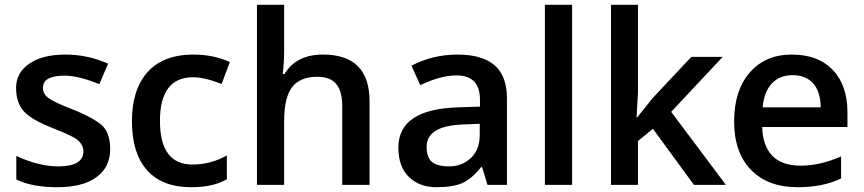

<svg xmlns="http://www.w3.org/2000/svg" viewBox="-20 -780 3644 810"><path d="M48.8 -22.9V-122.1Q144 -78.1 226.1 -78.1Q332 -78.1 332 -142.1Q332 -162.6 314.9 -182.6Q297.9 -202.6 205.6 -238.3Q113.8 -273.9 80.8 -310.1Q47.9 -346.2 47.9 -409.7Q47.9 -473.1 103.8 -511.5Q159.7 -549.8 255.4 -549.8Q351.1 -549.8 436 -511.2L398.9 -424.8Q311.5 -460.9 252 -460.9Q161.1 -460.9 161.1 -409.2Q161.1 -383.8 184.8 -366.2Q208.5 -348.6 281.7 -320.3Q355 -292 399.9 -260Q444.8 -228 444.8 -151.4Q444.8 -74.7 387 -32.5Q329.1 9.8 221.7 9.8Q114.3 9.8 48.8 -22.9Z M795.9 -549.8Q881.3 -549.8 949.7 -518.1L915 -425.8Q842.3 -454.1 794.9 -454.1Q654.8 -454.1 654.8 -270Q654.8 -85.9 792 -85.9Q868.7 -85.9 937 -124V-23.9Q879.9 9.8 786.6 9.8Q664.1 9.8 600.3 -62Q536.6 -133.8 536.6 -268.6Q536.6 -403.3 603.3 -476.6Q669.9 -549.8 795.9 -549.8Z M1342.8 -549.8Q1539.1 -549.8 1539.1 -352.1V0H1423.8V-332Q1423.8 -394.5 1398.7 -425.3Q1373.5 -456.1 1318.8 -456.1Q1246.6 -456.1 1212.6 -412.8Q1178.7 -369.6 1178.7 -268.1V0H1064V-759.8H1178.7V-566.9Q1178.7 -520.5 1172.9 -467.8H1180.2Q1229.5 -549.8 1342.8 -549.8Z M2003.9 -210.9V-257.8L1934.6 -254.9Q1779.8 -249.5 1779.8 -160.6Q1779.8 -117.7 1801.3 -97.9Q1822.8 -78.1 1875.5 -78.1Q1928.2 -78.1 1966.1 -113Q2003.9 -147.9 2003.9 -210.9ZM2118.7 -363.8V0H2036.6L2013.7 -75.2H2009.8Q1970.7 -25.9 1931.2 -8.1Q1891.6 9.8 1820.8 9.8Q1750 9.8 1705.3 -33.2Q1660.6 -76.2 1660.6 -157.2Q1660.6 -319.3 1911.6 -327.1L2004.9 -330.1V-358.9Q2004.9 -461.9 1905.8 -461.9Q1839.8 -461.9 1752.9 -420.9L1715.8 -502.9Q1805.7 -549.8 1909.7 -549.8Q2013.7 -549.8 2066.2 -504.9Q2118.7 -460 2118.7 -363.8Z M2393.6 0H2278.8V-759.8H2393.6Z M2671.4 0H2557.6V-759.8H2671.4V-389.2L2665.5 -285.2H2668.5L2733.4 -366.2L2896.5 -540H3028.8L2811.5 -308.1L3042.5 0H2907.7L2734.4 -236.8L2671.4 -185.1Z M3197.3 -327.1H3442.4Q3441.4 -394 3410.2 -428.5Q3378.9 -462.9 3324.2 -462.9Q3269.5 -462.9 3236.6 -428.2Q3203.6 -393.6 3197.3 -327.1ZM3555.2 -306.2V-244.1H3195.3Q3197.8 -165.5 3237.8 -123.3Q3277.8 -81.1 3358.9 -81.1Q3439.9 -81.1 3528.3 -120.1V-26.9Q3451.7 9.8 3345.2 9.8Q3219.2 9.8 3148.2 -63.5Q3077.1 -136.7 3077.1 -267.6Q3077.1 -398.4 3143.1 -474.1Q3209 -549.8 3320.3 -549.8Q3431.6 -549.8 3493.4 -484.9Q3555.2 -419.9 3555.2 -306.2Z"/></svg>

Font: OpenSans-Semibold
Style: Regular
Weight: 600
Foundry: Ascender Corporation
Version: Version 1.10